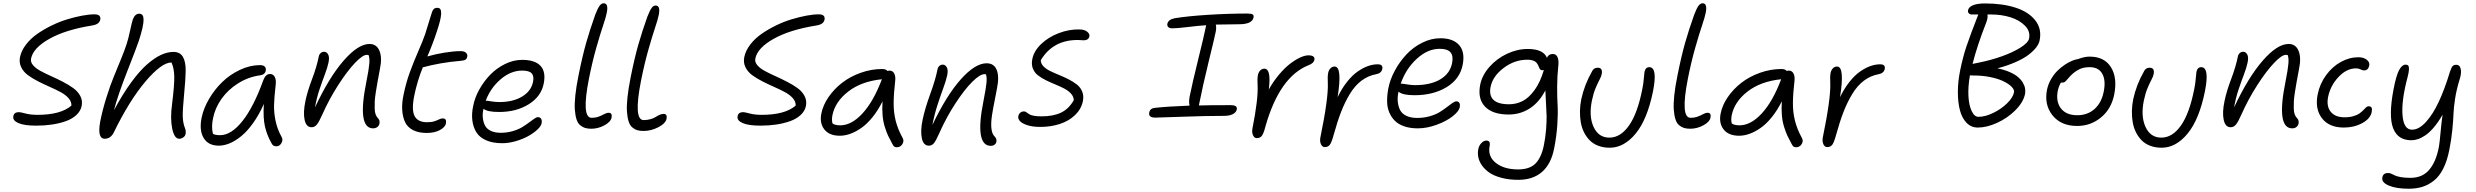

<svg xmlns="http://www.w3.org/2000/svg" viewBox="-20 -822 15219 1180"><path d="M203.1 -49.8Q127.9 -49.8 92.3 -65.9Q56.6 -82 62 -107.9Q66.4 -132.8 96.2 -132.8Q105.5 -132.8 136.7 -124.5Q168 -116.2 210 -116.2Q353 -116.2 418.9 -172.9Q419.9 -197.3 401.6 -218.3Q383.3 -239.3 353 -255.6Q322.8 -272 286.6 -287.8Q250.5 -303.7 215.3 -321.5Q180.2 -339.4 152.3 -359.6Q124.5 -379.9 110.4 -408.7Q96.2 -437.5 103 -471.2Q111.3 -511.2 139.9 -548.3Q168.5 -585.4 208.7 -613.5Q249 -641.6 296.9 -665Q344.7 -688.5 393.1 -703.1Q441.4 -717.8 484.6 -725.8Q527.8 -733.9 560.1 -733.9Q581.5 -733.9 590.3 -725.6Q599.1 -717.3 596.2 -701.2Q590.3 -671.4 543.9 -665Q381.3 -638.7 282.5 -582.8Q183.6 -526.9 170.9 -461.9Q166.5 -440.9 183.1 -421.4Q199.7 -401.9 229 -386Q258.3 -370.1 294.4 -354Q330.6 -337.9 366.5 -319.3Q402.3 -300.8 430.7 -280.3Q459 -259.8 473.6 -231.7Q488.3 -203.6 481.9 -170.9Q475.6 -139.6 449.7 -115.5Q423.8 -91.3 384.8 -77.4Q345.7 -63.5 299.8 -56.6Q253.9 -49.8 203.1 -49.8Z M622.6 30.8Q601.6 30.8 593.8 6.6Q585.9 -17.6 595.7 -74.2Q610.4 -147.9 634 -223.1Q657.7 -298.3 678.7 -349.1Q699.7 -399.9 723.6 -458.7Q747.6 -517.6 758.8 -553.2Q768.6 -583 779.3 -632.8Q790 -682.6 795.9 -701.2Q809.1 -737.8 835.9 -737.8Q849.6 -737.3 856 -728.5Q862.3 -719.7 862.3 -700Q862.3 -680.2 855.2 -648.7Q848.1 -617.2 833.5 -571.8Q822.3 -537.6 762.5 -385Q702.6 -232.4 680.7 -145Q733.4 -243.2 785.6 -314.7Q837.9 -386.2 883.8 -426.3Q929.7 -466.3 969.5 -484.6Q1009.3 -502.9 1045.9 -502.9Q1086.4 -502.9 1104.2 -472.4Q1122.1 -441.9 1121.1 -385Q1120.1 -328.1 1111.8 -247.1Q1101.6 -142.1 1103.3 -102.5Q1105 -63 1117.7 -32.2Q1123.5 -17.6 1120.6 1Q1118.7 13.2 1106.9 22Q1095.2 30.8 1081.5 30.8Q1051.3 30.8 1038.3 -31.7Q1025.4 -94.2 1037.6 -183.1Q1052.2 -300.3 1051 -352.1Q1049.8 -403.8 1033.7 -438Q973.1 -438 874.3 -321.5Q775.4 -205.1 678.7 -6.8Q659.7 30.8 622.6 30.8Z M1324.7 73.2Q1260.3 73.2 1231.9 26.6Q1203.6 -20 1218.8 -97.2Q1230.5 -155.3 1264.4 -213.4Q1298.3 -271.5 1345.7 -317.6Q1393.1 -363.8 1454.8 -392.8Q1516.6 -421.9 1578.6 -421.9Q1597.2 -421.9 1606.7 -413.1Q1616.2 -404.3 1613.3 -388.2Q1608.4 -362.8 1577.6 -358.9Q1505.9 -349.1 1443.4 -309.8Q1380.9 -270.5 1341.3 -214.4Q1301.8 -158.2 1289.6 -96.2Q1277.8 -44.4 1288.6 0Q1301.3 8.8 1332.5 8.8Q1401.4 8.8 1470.5 -78.6Q1539.6 -166 1598.6 -330.1Q1612.8 -367.2 1639.6 -367.2Q1659.2 -367.2 1668.7 -349.1Q1678.2 -331.1 1674.3 -300.8Q1665.5 -224.1 1664.3 -176.8Q1663.1 -129.4 1673.6 -78.9Q1684.1 -28.3 1710.4 19Q1721.2 36.1 1710 56.6Q1698.7 77.1 1679.7 77.1Q1666.5 77.1 1659.7 72.3Q1652.8 67.4 1647.5 56.2Q1620.1 7.3 1608.2 -45.2Q1596.2 -97.7 1601.6 -183.1Q1571.8 -116.2 1535.4 -65.4Q1499 -14.6 1462.6 14.9Q1426.3 44.4 1391.6 58.8Q1356.9 73.2 1324.7 73.2Z M2272.9 -33.2Q2173.3 -33.2 2231.9 -320.8Q2247.1 -396.5 2249.8 -431.4Q2252.4 -466.3 2245.1 -483.9Q2241.2 -484.9 2233.9 -484.9Q2209 -484.9 2161.6 -435.3Q2114.3 -385.7 2058.3 -298.8Q2002.4 -211.9 1960 -116.2Q1940.9 -72.8 1927.2 -56.4Q1913.6 -40 1895 -40Q1861.8 -40 1852.1 -85.4Q1842.3 -130.9 1856.9 -200.2Q1869.1 -260.3 1897.7 -335.4Q1926.3 -410.6 1939 -474.1Q1941.4 -487.3 1950.4 -495.6Q1959.5 -503.9 1972.2 -503.9Q1987.3 -503.9 1996.6 -487.5Q2005.9 -471.2 1999 -438Q1992.2 -405.3 1976.3 -363.8Q1960.4 -322.3 1943.4 -271.7Q1926.3 -221.2 1916 -162.1Q2002.4 -346.7 2091.8 -449.2Q2181.2 -551.8 2251 -551.8Q2294.9 -551.8 2312.3 -509.3Q2329.6 -466.8 2314.9 -397.9Q2305.7 -348.6 2300.8 -321.5Q2295.9 -294.4 2290 -257.6Q2284.2 -220.7 2283.2 -199.7Q2282.2 -178.7 2282.7 -155.8Q2283.2 -132.8 2288.6 -118.7Q2293.9 -104.5 2303.2 -95.2Q2315.9 -82.5 2312 -62Q2309.6 -50.3 2299.3 -41.7Q2289.1 -33.2 2272.9 -33.2Z M2602.5 -4.9Q2551.8 -4.9 2517.8 -22.7Q2483.9 -40.5 2469.2 -72Q2454.6 -103.5 2451.9 -146.5Q2449.2 -189.5 2460.4 -240.2Q2474.6 -311 2498 -375.7Q2521.5 -440.4 2550.3 -506.1Q2579.1 -571.8 2592.8 -611.8Q2604 -647 2616.9 -689.7Q2629.9 -732.4 2634.8 -747.1Q2639.2 -760.3 2646.5 -767.1Q2653.8 -773.9 2668.5 -773.9Q2681.2 -773.9 2686.8 -764.4Q2692.4 -754.9 2691.2 -735.6Q2689.9 -716.3 2683.1 -689.5Q2676.3 -662.6 2663.6 -625Q2640.1 -552.7 2606.4 -475.1Q2654.8 -489.3 2711.7 -498.5Q2768.6 -507.8 2811.5 -507.8Q2832 -507.8 2843.3 -498.3Q2854.5 -488.8 2851.6 -474.1Q2849.6 -460.9 2840.3 -455.3Q2831.1 -449.7 2811.5 -448.2Q2685.5 -437.5 2578.6 -408.2Q2544.9 -326.2 2525.9 -233.9Q2508.3 -145.5 2528.3 -108.2Q2548.3 -70.8 2604.5 -70.8Q2631.8 -70.8 2649.7 -76.7Q2667.5 -82.5 2678.5 -88.4Q2689.5 -94.2 2700.7 -94.2Q2713.9 -94.2 2718.5 -86.7Q2723.1 -79.1 2720.7 -63Q2715.8 -40 2683.1 -22.5Q2650.4 -4.9 2602.5 -4.9Z M3066.9 58.1Q3009.3 58.1 2969 40.8Q2928.7 23.4 2908.7 -7.3Q2888.7 -38.1 2883.1 -80.6Q2877.4 -123 2888.7 -173.8Q2898.4 -223.1 2926.3 -272.9Q2954.1 -322.8 2993.2 -363Q3032.2 -403.3 3084 -428.7Q3135.7 -454.1 3189 -454.1Q3267.1 -454.1 3301.5 -417.7Q3335.9 -381.3 3321.8 -309.1Q3306.2 -229 3229.7 -181.4Q3153.3 -133.8 3047.9 -133.8Q2973.1 -133.8 2951.7 -153.8Q2944.3 -123.5 2947.5 -96.4Q2950.7 -69.3 2961.4 -49.3Q2972.2 -29.3 2996.8 -17.6Q3021.5 -5.9 3057.6 -5.9Q3096.2 -5.9 3130.6 -15.9Q3165 -25.9 3188.2 -40Q3211.4 -54.2 3230 -68.1Q3248.5 -82 3262.7 -92Q3276.9 -102.1 3285.6 -102.1Q3299.3 -102.1 3305.7 -91.8Q3312 -81.5 3308.6 -64Q3305.2 -46.4 3282 -24.9Q3258.8 -3.4 3225.6 14.9Q3192.4 33.2 3149.4 45.7Q3106.4 58.1 3066.9 58.1ZM2971.7 -203.1Q2975.6 -203.1 2999.5 -199Q3023.4 -194.8 3048.8 -194.8Q3132.8 -194.8 3188.7 -228.5Q3244.6 -262.2 3255.9 -318.8Q3263.2 -354 3247.8 -371.1Q3232.4 -388.2 3189 -388.2Q3119.1 -388.2 3056.6 -334.5Q2994.1 -280.8 2964.8 -202.1Z M3613.8 -30.8Q3591.8 -30.8 3575.9 -35.6Q3560.1 -40.5 3545.4 -52.7Q3530.8 -64.9 3523.2 -88.6Q3515.6 -112.3 3512.9 -147.7Q3510.3 -183.1 3515.9 -236.3Q3521.5 -289.6 3535.6 -358.9Q3559.6 -478.5 3582.8 -559.8Q3606 -641.1 3638.7 -732.9Q3653.8 -771.5 3665 -786.6Q3676.3 -801.8 3689.9 -801.8Q3721.2 -801.8 3709 -743.2Q3704.1 -717.3 3687 -666.7Q3669.9 -616.2 3645.5 -531.2Q3621.1 -446.3 3599.6 -338.9Q3552.2 -98.1 3615.7 -98.1Q3641.1 -98.1 3660.6 -105.7Q3680.2 -113.3 3694.3 -121.1Q3708.5 -128.9 3720.7 -128.9Q3743.7 -128.9 3738.8 -100.1Q3733.9 -73.2 3695.1 -52Q3656.2 -30.8 3613.8 -30.8Z M3934.6 -17.1Q3912.6 -17.1 3896.5 -22Q3880.4 -26.9 3865.7 -39.3Q3851.1 -51.8 3843.5 -75.4Q3835.9 -99.1 3833.3 -134.5Q3830.6 -169.9 3836.2 -223.1Q3841.8 -276.4 3855.5 -345.2Q3879.4 -464.8 3902.6 -546.1Q3925.8 -627.4 3958.5 -719.2Q3973.6 -757.8 3984.6 -772.9Q3995.6 -788.1 4009.3 -788.1Q4040.5 -788.1 4028.3 -729Q4023.4 -703.1 4006.3 -652.6Q3989.3 -602.1 3965.1 -517.3Q3940.9 -432.6 3919.4 -325.2Q3872.1 -84 3935.5 -84Q3959 -84 3978.8 -89.8Q3998.5 -95.7 4009.5 -103Q4020.5 -110.4 4033.7 -116.2Q4046.9 -122.1 4058.6 -122.1Q4081.5 -122.1 4076.7 -92.8Q4070.8 -63.5 4026.4 -40.3Q3981.9 -17.1 3934.6 -17.1Z M4654.3 -49.8Q4579.1 -49.8 4543.5 -65.9Q4507.8 -82 4513.2 -107.9Q4517.6 -132.8 4547.4 -132.8Q4556.6 -132.8 4587.9 -124.5Q4619.1 -116.2 4661.1 -116.2Q4804.2 -116.2 4870.1 -172.9Q4871.1 -197.3 4852.8 -218.3Q4834.5 -239.3 4804.2 -255.6Q4773.9 -272 4737.8 -287.8Q4701.7 -303.7 4666.5 -321.5Q4631.3 -339.4 4603.5 -359.6Q4575.7 -379.9 4561.5 -408.7Q4547.4 -437.5 4554.2 -471.2Q4562.5 -511.2 4591.1 -548.3Q4619.6 -585.4 4659.9 -613.5Q4700.2 -641.6 4748 -665Q4795.9 -688.5 4844.2 -703.1Q4892.6 -717.8 4935.8 -725.8Q4979 -733.9 5011.2 -733.9Q5032.7 -733.9 5041.5 -725.6Q5050.3 -717.3 5047.4 -701.2Q5041.5 -671.4 4995.1 -665Q4832.5 -638.7 4733.6 -582.8Q4634.8 -526.9 4622.1 -461.9Q4617.7 -440.9 4634.3 -421.4Q4650.9 -401.9 4680.2 -386Q4709.5 -370.1 4745.6 -354Q4781.7 -337.9 4817.6 -319.3Q4853.5 -300.8 4881.8 -280.3Q4910.2 -259.8 4924.8 -231.7Q4939.5 -203.6 4933.1 -170.9Q4926.8 -139.6 4900.9 -115.5Q4875 -91.3 4835.9 -77.4Q4796.9 -63.5 4751 -56.6Q4705.1 -49.8 4654.3 -49.8Z M5141.6 12.2Q5076.7 12.2 5046.4 -26.4Q5016.1 -64.9 5027.8 -124Q5038.1 -176.3 5072.3 -225.8Q5106.4 -275.4 5155.8 -313.5Q5205.1 -351.6 5270 -374.8Q5335 -397.9 5401.9 -397.9Q5424.8 -397.9 5433.6 -386.2Q5441.4 -388.2 5446.8 -388.2Q5466.3 -388.2 5475.8 -370.1Q5485.4 -352.1 5481.4 -321.8Q5472.7 -247.6 5472.2 -189.9Q5471.7 -132.3 5484.6 -80.3Q5497.6 -28.3 5526.9 24.9Q5538.1 43.5 5526.1 63.2Q5514.2 83 5491.7 83Q5480.5 83 5475.1 78.4Q5469.7 73.7 5463.9 62Q5447.3 31.7 5438 11.7Q5428.7 -8.3 5418.2 -41Q5407.7 -73.7 5404.3 -112.5Q5400.9 -151.4 5403.8 -199.2Q5376.5 -144 5342.5 -102.1Q5308.6 -60.1 5273.9 -35.9Q5239.3 -11.7 5206.1 0.2Q5172.9 12.2 5141.6 12.2ZM5095.7 -112.8Q5090.3 -83 5096.7 -63Q5112.3 -51.8 5144.5 -51.8Q5213.4 -51.8 5281 -125.2Q5348.6 -198.7 5399.9 -335Q5272.9 -321.8 5192.6 -259Q5112.3 -196.3 5095.7 -112.8Z M6069.3 74.2Q5968.8 74.2 6024.4 -202.1Q6039.6 -278.8 6042.7 -312.7Q6045.9 -346.7 6039.6 -365.2Q6037.6 -366.2 6030.3 -366.2Q6002.9 -366.2 5955.3 -319.1Q5907.7 -272 5851.6 -186Q5795.4 -100.1 5751.5 -1Q5731.9 43.5 5719.5 58.3Q5707 73.2 5688.5 73.2Q5655.3 73.2 5645.5 27.8Q5635.7 -17.6 5650.4 -86.9Q5664.6 -154.8 5697 -243.9Q5729.5 -333 5741.7 -395Q5744.1 -408.2 5752.9 -416.5Q5761.7 -424.8 5774.4 -424.8Q5789.6 -424.8 5798.8 -408.4Q5808.1 -392.1 5801.3 -358.9Q5794.4 -326.2 5777.3 -280.3Q5760.3 -234.4 5741.5 -176.5Q5722.7 -118.7 5710.4 -54.2Q5796.9 -235.8 5885 -334.5Q5973.1 -433.1 6043.5 -433.1Q6089.4 -433.1 6105.7 -392.1Q6122.1 -351.1 6107.4 -278.8Q6077.6 -130.9 6073.7 -90.8Q6065.9 -11.2 6091.3 15.1Q6107.4 29.8 6103.5 49.8Q6101.1 60.5 6092 67.4Q6083 74.2 6069.3 74.2Z M6372.6 -42Q6325.7 -42 6292.7 -53Q6259.8 -64 6247.6 -78.6Q6235.4 -93.3 6238.3 -107.9Q6240.7 -120.6 6250 -128.9Q6259.3 -137.2 6272.5 -137.2Q6280.3 -137.2 6285.4 -134Q6290.5 -130.9 6295.9 -126.5Q6301.3 -122.1 6309.6 -117.7Q6317.9 -113.3 6336.2 -110.1Q6354.5 -106.9 6381.3 -106.9Q6454.6 -106.9 6502.2 -130.4Q6549.8 -153.8 6579.6 -207Q6578.1 -229.5 6561.3 -247.6Q6544.4 -265.6 6519.8 -278.3Q6495.1 -291 6465.8 -303Q6436.5 -314.9 6408.7 -328.6Q6380.9 -342.3 6359.4 -358.9Q6337.9 -375.5 6327.9 -400.6Q6317.9 -425.8 6324.2 -458Q6333.5 -507.8 6378.4 -551Q6423.3 -594.2 6487.1 -618.4Q6550.8 -642.6 6614.3 -641.1Q6645 -640.6 6661.4 -627.4Q6677.7 -614.3 6675.3 -599.1Q6670.4 -574.2 6639.2 -574.2Q6637.7 -574.2 6625.7 -575.2Q6613.8 -576.2 6602.5 -576.2Q6451.2 -576.2 6376.5 -452.1Q6376.5 -431.6 6392.6 -414.8Q6408.7 -397.9 6433.8 -385.7Q6459 -373.5 6488.8 -361.3Q6518.6 -349.1 6547.1 -334.7Q6575.7 -320.3 6598.1 -302.7Q6620.6 -285.2 6631.1 -259Q6641.6 -232.9 6635.3 -200.2Q6625 -150.9 6586.9 -114.5Q6548.8 -78.1 6493.4 -60.1Q6438 -42 6372.6 -42Z M7080.1 -99.1Q7058.1 -99.1 7049.1 -107.2Q7040 -115.2 7043 -129.9Q7047.9 -156.7 7078.1 -159.2Q7159.2 -168 7291 -172.9Q7285.2 -193.4 7291 -227.1Q7308.1 -312 7344.5 -459.2Q7380.9 -606.4 7391.1 -658.2Q7391.1 -663.1 7393.1 -667Q7342.3 -663.6 7279.1 -655.8Q7215.8 -647.9 7183.1 -647.9Q7168.5 -647.9 7160.4 -655.3Q7152.3 -662.6 7154.3 -675.8Q7160.6 -702.6 7200.2 -710Q7276.4 -722.7 7401.4 -730.7Q7526.4 -738.8 7646 -738.8Q7670.4 -738.8 7678.5 -733.4Q7686.5 -728 7684.1 -714.8Q7675.8 -672.9 7594.2 -672.9Q7530.3 -672.9 7452.1 -670.9Q7456.5 -652.8 7452.1 -628.9Q7446.3 -598.6 7408.9 -446Q7371.6 -293.5 7349.1 -179.2Q7349.1 -178.7 7348.6 -176.8Q7348.1 -174.8 7348.1 -173.8Q7409.2 -175.8 7540 -175.8Q7565.9 -175.8 7574.7 -169.2Q7583.5 -162.6 7581.1 -149.9Q7578.1 -132.3 7557.9 -121.1Q7537.6 -109.9 7502 -109.9Q7390.6 -109.9 7244.9 -104.5Q7099.1 -99.1 7080.1 -99.1Z M7704.1 26.9Q7689 26.9 7680.9 9.3Q7672.9 -8.3 7677.2 -32.2Q7713.4 -213.4 7709 -298.8Q7706.5 -335.9 7710.9 -360.8Q7714.8 -378.4 7725.3 -389.2Q7735.8 -399.9 7751 -399.9Q7793.5 -399.9 7777.8 -272Q7805.7 -321.8 7840.3 -363Q7875 -404.3 7907.7 -429.4Q7940.4 -454.6 7970 -468.3Q7999.5 -481.9 8021 -481.9Q8043.5 -481.9 8052 -474.4Q8060.5 -466.8 8058.1 -454.1Q8053.7 -433.6 8023.9 -421.9Q7844.7 -352.1 7757.8 -46.9Q7746.6 -2.9 7735.6 12Q7724.6 26.9 7704.1 26.9Z M8121.6 82Q8106.4 82 8098.4 64.5Q8090.3 46.9 8094.7 22.9Q8144.5 -218.3 8140.6 -312Q8138.2 -349.1 8142.6 -374Q8146.5 -391.6 8157 -402.3Q8167.5 -413.1 8182.6 -413.1Q8230.5 -413.1 8200.7 -225.1Q8227.1 -279.3 8259.3 -319.6Q8291.5 -359.9 8324.2 -382.6Q8356.9 -405.3 8387.5 -416Q8418 -426.8 8446.8 -426.8Q8464.8 -426.8 8471.4 -419.2Q8478 -411.6 8475.6 -398.9Q8469.7 -371.6 8438.5 -366.2Q8388.2 -356.9 8347.7 -326.4Q8307.1 -295.9 8276.1 -244.9Q8245.1 -193.8 8222.2 -134.5Q8199.2 -75.2 8176.8 5.9Q8164.6 51.3 8153.6 66.7Q8142.6 82 8121.6 82Z M8693.4 -33.2Q8647 -33.2 8611.3 -45.2Q8575.7 -57.1 8553.5 -78.9Q8531.2 -100.6 8518.3 -131.1Q8505.4 -161.6 8504.9 -198.5Q8504.4 -235.4 8512.2 -277.8Q8522.9 -333.5 8552.5 -388.2Q8582 -442.9 8623.5 -487.3Q8665 -531.7 8720.2 -559.3Q8775.4 -586.9 8832.5 -586.9Q8911.1 -586.9 8948 -544.4Q8984.9 -502 8969.2 -422.9Q8952.1 -335.9 8870.6 -286.4Q8789.1 -236.8 8673.3 -236.8Q8598.6 -236.8 8575.2 -258.8Q8567.4 -225.6 8570.6 -196Q8573.7 -166.5 8585.4 -144.5Q8597.2 -122.6 8623.8 -109.9Q8650.4 -97.2 8689.5 -97.2Q8731 -97.2 8767.6 -107.7Q8804.2 -118.2 8828.4 -133.3Q8852.5 -148.4 8871.6 -163.3Q8890.6 -178.2 8905.8 -188.7Q8920.9 -199.2 8931.2 -199.2Q8943.4 -199.2 8949 -189.5Q8954.6 -179.7 8951.2 -162.1Q8945.3 -136.7 8907.2 -106.9Q8869.1 -77.1 8809.6 -55.2Q8750 -33.2 8693.4 -33.2ZM8595.2 -308.1Q8600.6 -308.1 8626.5 -303.5Q8652.3 -298.8 8676.3 -298.8Q8772.5 -298.8 8832 -334.5Q8891.6 -370.1 8904.3 -434.1Q8913.1 -477.5 8895 -499.8Q8877 -522 8828.1 -522Q8753.4 -522 8686.3 -459.7Q8619.1 -397.5 8588.4 -307.1Q8589.4 -307.1 8591.8 -307.6Q8594.2 -308.1 8595.2 -308.1Z M9311.5 283.2Q9254.4 283.2 9208.3 271Q9162.1 258.8 9133.8 239.3Q9105.5 219.7 9087.9 194.6Q9070.3 169.4 9065.4 144Q9060.5 118.7 9065.4 94.2Q9069.3 73.2 9084 57.6Q9098.6 42 9115.2 42Q9141.1 42 9135.3 74.2Q9122.1 138.2 9172.6 178.7Q9223.1 219.2 9310.1 219.2Q9381.3 219.2 9417.2 182.6Q9453.1 146 9468.3 70.8Q9478.5 21.5 9482.2 -29.1Q9485.8 -79.6 9485.1 -110.6Q9484.4 -141.6 9481.2 -192.9Q9478 -244.1 9477.5 -266.1Q9438.5 -191.9 9380.6 -155Q9322.8 -118.2 9251.5 -118.2Q9153.3 -118.2 9106.7 -166.7Q9060.1 -215.3 9077.1 -301.8Q9088.9 -359.9 9133.8 -410.9Q9178.7 -461.9 9241.9 -491.5Q9305.2 -521 9369.1 -521Q9465.3 -521 9487.3 -466.8Q9496.6 -490.2 9523.4 -490.2Q9544.9 -490.2 9553 -469.2Q9561 -448.2 9557.1 -417Q9550.3 -354 9550 -289.6Q9549.8 -225.1 9552.7 -175.8Q9555.7 -126.5 9551 -55.4Q9546.4 15.6 9531.2 91.8Q9512.7 186 9457 234.6Q9401.4 283.2 9311.5 283.2ZM9141.1 -289.1Q9130.4 -235.8 9158.4 -208.5Q9186.5 -181.2 9254.4 -181.2Q9299.3 -181.2 9338.1 -201.2Q9377 -221.2 9411.9 -269.5Q9446.8 -317.9 9468.3 -392.1Q9462.4 -390.1 9459.5 -390.1Q9451.2 -390.1 9446.3 -395Q9441.4 -399.9 9439.2 -407Q9437 -414.1 9432.4 -422.6Q9427.7 -431.2 9421.6 -438.2Q9415.5 -445.3 9401.4 -450.2Q9387.2 -455.1 9367.2 -455.1Q9288.6 -455.1 9221.7 -404.8Q9154.8 -354.5 9141.1 -289.1Z M9873 85.9Q9834.5 85.9 9803 74Q9771.5 62 9750.5 40.8Q9729.5 19.5 9715.3 -8.5Q9701.2 -36.6 9695.3 -70.1Q9689.5 -103.5 9690.2 -139.4Q9690.9 -175.3 9698.2 -211.9Q9717.3 -300.8 9765.1 -384.8Q9775.4 -405.8 9799.3 -405.8Q9830.6 -405.8 9824.2 -368.2Q9821.3 -352.1 9810.5 -332.3Q9799.8 -312.5 9786.1 -280Q9772.5 -247.6 9763.2 -202.1Q9744.1 -106 9774.4 -41Q9804.7 23.9 9871.1 23.9Q9939 23.9 9991.5 -50.3Q10043.9 -124.5 10073.2 -273.9Q10080.1 -306.2 10082.5 -337.9Q10085 -369.6 10086.9 -380.9Q10093.3 -409.2 10116.2 -409.2Q10168.5 -409.2 10139.2 -261.2Q10104 -87.9 10032.5 -1Q9960.9 85.9 9873 85.9Z M10367.7 -30.8Q10345.7 -30.8 10329.8 -35.6Q10314 -40.5 10299.3 -52.7Q10284.7 -64.9 10277.1 -88.6Q10269.5 -112.3 10266.8 -147.7Q10264.2 -183.1 10269.8 -236.3Q10275.4 -289.6 10289.6 -358.9Q10313.5 -478.5 10336.7 -559.8Q10359.9 -641.1 10392.6 -732.9Q10407.7 -771.5 10418.9 -786.6Q10430.2 -801.8 10443.8 -801.8Q10475.1 -801.8 10462.9 -743.2Q10458 -717.3 10440.9 -666.7Q10423.8 -616.2 10399.4 -531.2Q10375 -446.3 10353.5 -338.9Q10306.2 -98.1 10369.6 -98.1Q10395 -98.1 10414.6 -105.7Q10434.1 -113.3 10448.2 -121.1Q10462.4 -128.9 10474.6 -128.9Q10497.6 -128.9 10492.7 -100.1Q10487.8 -73.2 10449 -52Q10410.2 -30.8 10367.7 -30.8Z M10668.5 12.2Q10603.5 12.2 10573.2 -26.4Q10543 -64.9 10554.7 -124Q10564.9 -176.3 10599.1 -225.8Q10633.3 -275.4 10682.6 -313.5Q10731.9 -351.6 10796.9 -374.8Q10861.8 -397.9 10928.7 -397.9Q10951.7 -397.9 10960.4 -386.2Q10968.3 -388.2 10973.6 -388.2Q10993.2 -388.2 11002.7 -370.1Q11012.2 -352.1 11008.3 -321.8Q10999.5 -247.6 10999 -189.9Q10998.5 -132.3 11011.5 -80.3Q11024.4 -28.3 11053.7 24.9Q11064.9 43.5 11053 63.2Q11041 83 11018.6 83Q11007.3 83 11002 78.4Q10996.6 73.7 10990.7 62Q10974.1 31.7 10964.8 11.7Q10955.6 -8.3 10945.1 -41Q10934.6 -73.7 10931.2 -112.5Q10927.7 -151.4 10930.7 -199.2Q10903.3 -144 10869.4 -102.1Q10835.4 -60.1 10800.8 -35.9Q10766.1 -11.7 10732.9 0.2Q10699.7 12.2 10668.5 12.2ZM10622.6 -112.8Q10617.2 -83 10623.5 -63Q10639.2 -51.8 10671.4 -51.8Q10740.2 -51.8 10807.9 -125.2Q10875.5 -198.7 10926.8 -335Q10799.8 -321.8 10719.5 -259Q10639.2 -196.3 10622.6 -112.8Z M11209.5 82Q11194.3 82 11186.3 64.5Q11178.2 46.9 11182.6 22.9Q11232.4 -218.3 11228.5 -312Q11226.1 -349.1 11230.5 -374Q11234.4 -391.6 11244.9 -402.3Q11255.4 -413.1 11270.5 -413.1Q11318.4 -413.1 11288.6 -225.1Q11314.9 -279.3 11347.2 -319.6Q11379.4 -359.9 11412.1 -382.6Q11444.8 -405.3 11475.3 -416Q11505.9 -426.8 11534.7 -426.8Q11552.7 -426.8 11559.3 -419.2Q11565.9 -411.6 11563.5 -398.9Q11557.6 -371.6 11526.4 -366.2Q11476.1 -356.9 11435.5 -326.4Q11395 -295.9 11364 -244.9Q11333 -193.8 11310.1 -134.5Q11287.1 -75.2 11264.6 5.9Q11252.4 51.3 11241.5 66.7Q11230.5 82 11209.5 82Z M12135.3 -38.1Q12094.7 -38.1 12066.4 -66.9Q12038.1 -95.7 12025.4 -144.3Q12012.7 -192.9 12012.7 -256.6Q12012.7 -320.3 12026.9 -390.1Q12043.5 -471.2 12064.9 -535.4Q12086.4 -599.6 12138.2 -732.9H12099.1Q12086.9 -732.9 12079.8 -740.5Q12072.8 -748 12075.2 -758.8Q12079.1 -778.8 12105.7 -789.8Q12132.3 -800.8 12180.2 -800.8Q12286.6 -800.8 12366.7 -775.1Q12446.8 -749.5 12488.3 -697Q12529.8 -644.5 12515.1 -573.2Q12510.7 -552.2 12494.1 -530.5Q12477.5 -508.8 12447.8 -485.8Q12418 -462.9 12368.7 -440.9Q12319.3 -418.9 12255.9 -401.9Q12298.3 -393.6 12330.6 -379.4Q12362.8 -365.2 12381.8 -349.1Q12400.9 -333 12411.9 -314.2Q12422.9 -295.4 12425.8 -278.6Q12428.7 -261.7 12425.8 -245.1Q12415.5 -194.3 12367.2 -145.5Q12318.8 -96.7 12254.9 -67.4Q12190.9 -38.1 12135.3 -38.1ZM12188 -686Q12130.4 -539.1 12103 -429.2Q12117.7 -431.6 12145 -438Q12214.4 -451.7 12282 -475.6Q12349.6 -499.5 12397.2 -529.3Q12444.8 -559.1 12450.2 -585Q12459.5 -628.4 12425.8 -663.3Q12392.1 -698.2 12336.7 -715.6Q12281.2 -732.9 12219.2 -732.9H12194.8Q12197.8 -712.4 12188 -686ZM12108.9 -357.9Q12092.8 -357.9 12086.9 -358.9Q12074.7 -289.1 12077.6 -232.4Q12080.6 -175.8 12097.4 -139.9Q12114.3 -104 12139.2 -104Q12180.2 -104 12229.5 -127.7Q12278.8 -151.4 12315.2 -187Q12351.6 -222.7 12357.9 -254.9Q12360.8 -271 12342.5 -289.3Q12324.2 -307.6 12291.5 -323.2Q12258.8 -338.9 12210 -348.6Q12161.1 -358.4 12108.9 -357.9Z M12745.6 -47.9Q12647 -47.9 12594.7 -112.8Q12542.5 -177.7 12560.5 -270Q12567.4 -304.2 12585 -334.7Q12602.5 -365.2 12624 -386.5Q12645.5 -407.7 12669.9 -424.1Q12694.3 -440.4 12715.1 -448.7Q12735.8 -457 12751.5 -459Q12791 -474.1 12821.8 -474.1Q12913.1 -474.1 12953.6 -408.9Q12994.1 -343.8 12973.6 -241.2Q12956.1 -152.8 12892.6 -100.3Q12829.1 -47.9 12745.6 -47.9ZM12627.4 -267.1Q12613.3 -198.7 12645.8 -156.2Q12678.2 -113.8 12746.6 -113.8Q12809.1 -113.8 12852.1 -151.6Q12895 -189.5 12908.7 -256.8Q12923.3 -326.7 12900.6 -367.9Q12877.9 -409.2 12822.8 -409.2Q12790.5 -409.2 12767.1 -399.7Q12743.7 -390.1 12719.7 -370.1Q12705.6 -357.9 12692.6 -342.3Q12679.7 -326.7 12672.1 -320.3Q12664.6 -314 12652.8 -314Q12648.4 -314 12646.5 -314.9Q12633.3 -293.5 12627.4 -267.1Z M13265.1 85.9Q13226.6 85.9 13195.1 74Q13163.6 62 13142.6 40.8Q13121.6 19.5 13107.4 -8.5Q13093.3 -36.6 13087.4 -70.1Q13081.5 -103.5 13082.3 -139.4Q13083 -175.3 13090.3 -211.9Q13109.4 -300.8 13157.2 -384.8Q13167.5 -405.8 13191.4 -405.8Q13222.7 -405.8 13216.3 -368.2Q13213.4 -352.1 13202.6 -332.3Q13191.9 -312.5 13178.2 -280Q13164.6 -247.6 13155.3 -202.1Q13136.2 -106 13166.5 -41Q13196.8 23.9 13263.2 23.9Q13331.1 23.9 13383.5 -50.3Q13436 -124.5 13465.3 -273.9Q13472.2 -306.2 13474.6 -337.9Q13477.1 -369.6 13479 -380.9Q13485.4 -409.2 13508.3 -409.2Q13560.5 -409.2 13531.2 -261.2Q13496.1 -87.9 13424.6 -1Q13353 85.9 13265.1 85.9Z M14067.4 -33.2Q13967.8 -33.2 14026.4 -320.8Q14041.5 -396.5 14044.2 -431.4Q14046.9 -466.3 14039.6 -483.9Q14035.6 -484.9 14028.3 -484.9Q14003.4 -484.9 13956.1 -435.3Q13908.7 -385.7 13852.8 -298.8Q13796.9 -211.9 13754.4 -116.2Q13735.4 -72.8 13721.7 -56.4Q13708 -40 13689.5 -40Q13656.2 -40 13646.5 -85.4Q13636.7 -130.9 13651.4 -200.2Q13663.6 -260.3 13692.1 -335.4Q13720.7 -410.6 13733.4 -474.1Q13735.8 -487.3 13744.9 -495.6Q13753.9 -503.9 13766.6 -503.9Q13781.7 -503.9 13791 -487.5Q13800.3 -471.2 13793.5 -438Q13786.6 -405.3 13770.8 -363.8Q13754.9 -322.3 13737.8 -271.7Q13720.7 -221.2 13710.4 -162.1Q13796.9 -346.7 13886.2 -449.2Q13975.6 -551.8 14045.4 -551.8Q14089.4 -551.8 14106.7 -509.3Q14124 -466.8 14109.4 -397.9Q14100.1 -348.6 14095.2 -321.5Q14090.3 -294.4 14084.5 -257.6Q14078.6 -220.7 14077.6 -199.7Q14076.7 -178.7 14077.1 -155.8Q14077.6 -132.8 14083 -118.7Q14088.4 -104.5 14097.7 -95.2Q14110.4 -82.5 14106.4 -62Q14104 -50.3 14093.8 -41.7Q14083.5 -33.2 14067.4 -33.2Z M14385.3 -38.1Q14293.9 -38.1 14250 -95.7Q14206.1 -153.3 14224.1 -242.2Q14236.8 -306.2 14274.9 -358.9Q14313 -411.6 14365.7 -440.9Q14418.5 -470.2 14474.1 -470.2Q14505.9 -470.2 14525.4 -455.1Q14544.9 -439.9 14541 -418.9Q14534.2 -389.2 14509.3 -389.2Q14500 -389.2 14487.8 -395.5Q14475.6 -401.9 14460 -401.9Q14401.9 -401.9 14352.1 -348.9Q14302.2 -295.9 14288.1 -226.1Q14276.9 -168.5 14304.4 -134.8Q14332 -101.1 14389.2 -101.1Q14419.9 -101.1 14443.8 -108.2Q14467.8 -115.2 14481.2 -125Q14494.6 -134.8 14504.2 -144.8Q14513.7 -154.8 14521.2 -161.9Q14528.8 -168.9 14536.1 -168.9Q14550.3 -168.9 14554.9 -160.9Q14559.6 -152.8 14556.2 -133.8Q14547.9 -92.3 14497.6 -65.2Q14447.3 -38.1 14385.3 -38.1Z M14783.7 337.9Q14706.1 337.9 14660.4 318.1Q14614.7 298.3 14621.6 268.1Q14626.5 241.2 14656.7 241.2Q14666 241.2 14677 245.8Q14688 250.5 14698.5 256.1Q14709 261.7 14734.1 266.4Q14759.3 271 14793.9 271Q14832.5 271 14862.1 257.6Q14891.6 244.1 14912.1 218.5Q14932.6 192.9 14946.3 159.7Q14960 126.5 14968.8 82Q14973.6 55.7 14979 -5.9Q14984.4 -67.4 14991.7 -117.2Q14965.3 -71.3 14938 -39.1Q14910.6 -6.8 14885.7 9.8Q14860.8 26.4 14840.1 33.2Q14819.3 40 14799.8 40Q14716.3 40 14687.7 -34.2Q14659.2 -108.4 14689.9 -271Q14707 -360.4 14725.1 -392.6Q14743.2 -424.8 14764.6 -424.8Q14775.4 -424.8 14780.5 -418.9Q14785.6 -413.1 14785.2 -396.2Q14784.7 -379.4 14776.9 -349.1Q14738.3 -205.1 14745.4 -115Q14752.4 -24.9 14803.7 -24.9Q14846.2 -24.9 14889.4 -72.3Q14932.6 -119.6 14968.8 -197.5Q15004.9 -275.4 15036.6 -379.9Q15045.9 -407.2 15053.2 -415.5Q15060.5 -423.8 15075.7 -423.8Q15087.4 -423.8 15095 -416Q15102.5 -408.2 15104.7 -387Q15106.9 -365.7 15094.7 -328.1Q15077.1 -270 15068.6 -215.6Q15060.1 -161.1 15058.8 -122.8Q15057.6 -84.5 15051.5 -23.2Q15045.4 38.1 15032.7 101.1Q15019.5 167.5 14995.6 214.6Q14971.7 261.7 14938.5 288.1Q14905.3 314.5 14867.7 326.2Q14830.1 337.9 14783.7 337.9Z"/></svg>

Font: Shantell Sans Irregular Bouncy
Style: Italic
Weight: 300
Italic angle: -11.31°
Designer: Stephen Nixon, Anya Danilova, Shantell Martin
Foundry: Arrow Type
Version: Version 1.006;[9816181b4]